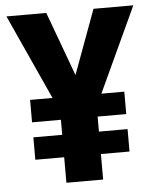

<svg xmlns="http://www.w3.org/2000/svg" viewBox="-52 -758 646 802"><g transform="rotate(-5 271.5 -357.0)"><path d="M271 -445 172 -714H5L167 -358H73V-264H194V-201H73V-107H194V0H348V-107H468V-201H348V-264H468V-358H372L537 -714H370Z"/></g></svg>

Font: Noto Sans Arabic UI SmCn XBd
Style: Regular
Weight: 800
Width: 4
Designer: Monotype Design Team, Nadine Chahine and Nizar Qandah
Foundry: Monotype Imaging Inc.
Version: Version 2.010